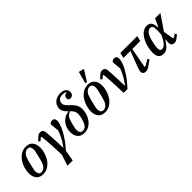

<svg xmlns="http://www.w3.org/2000/svg" viewBox="141 -1930 3268 3268"><g transform="rotate(-45 1774.5 -296.0)"><path d="M205 -35Q231 -35 251.5 -46.5Q272 -58 288.5 -78.5Q305 -99 316.5 -126.5Q328 -154 336 -186Q350 -241 359 -277.5Q368 -314 373 -337.5Q378 -361 380 -375Q382 -389 382 -400Q382 -437 367 -461Q352 -485 314 -485Q288 -485 267.5 -473.5Q247 -462 230.5 -441.5Q214 -421 202.5 -393.5Q191 -366 183 -334Q169 -279 160 -242.5Q151 -206 146 -182.5Q141 -159 139 -144.5Q137 -130 137 -120Q137 -83 152 -59Q167 -35 205 -35ZM200 12Q118 12 76.5 -38.5Q35 -89 35 -175Q35 -233 54 -296Q73 -359 109 -411.5Q145 -464 198 -498Q251 -532 319 -532Q401 -532 442.5 -481.5Q484 -431 484 -345Q484 -287 465 -224Q446 -161 410 -108.5Q374 -56 321 -22Q268 12 200 12Z M657 0Q655 -63 652.5 -126Q650 -189 646.5 -248Q643 -307 638.5 -360.5Q634 -414 629 -457L617 -463L558 -418L534 -447L584 -494Q606 -515 624.5 -523.5Q643 -532 664 -532Q696 -532 714 -515Q732 -498 736 -460Q740 -423 743.5 -377Q747 -331 749.5 -280Q752 -229 754 -175Q756 -121 756 -70H763Q786 -99 808 -134Q830 -169 848.5 -204.5Q867 -240 882 -274Q897 -308 905 -337L890 -498Q913 -532 952 -532Q978 -532 995 -515.5Q1012 -499 1012 -462Q1012 -428 994 -375.5Q976 -323 942.5 -260.5Q909 -198 861 -131Q813 -64 753 0L719 200H592Z M1193 12Q1115 12 1072 -37Q1029 -86 1029 -171Q1029 -223 1045 -270Q1061 -317 1091 -353Q1121 -389 1162.5 -412Q1204 -435 1255 -440L1256 -447L1250 -453Q1229 -474 1215 -491.5Q1201 -509 1193 -525Q1185 -541 1182 -557Q1179 -573 1179 -591Q1179 -624 1193 -654.5Q1207 -685 1232.5 -708.5Q1258 -732 1294.5 -746Q1331 -760 1375 -760Q1444 -760 1480 -731Q1516 -702 1516 -654Q1516 -621 1496.5 -597.5Q1477 -574 1441 -574Q1415 -574 1402.5 -588.5Q1390 -603 1390 -623Q1390 -634 1394 -645.5Q1398 -657 1407 -667Q1416 -677 1429 -683.5Q1442 -690 1460 -691V-700Q1449 -708 1429 -712.5Q1409 -717 1386 -717Q1331 -717 1302 -689.5Q1273 -662 1273 -621Q1273 -608 1275 -597Q1277 -586 1283 -575Q1289 -564 1300 -551Q1311 -538 1328 -521L1361 -489Q1387 -464 1405 -442Q1423 -420 1434 -397.5Q1445 -375 1450 -351.5Q1455 -328 1455 -301Q1455 -247 1437.5 -191Q1420 -135 1386.5 -90Q1353 -45 1304.5 -16.5Q1256 12 1193 12ZM1199 -35Q1248 -35 1279 -75Q1310 -115 1328 -188Q1334 -211 1337 -227.5Q1340 -244 1342 -256Q1344 -268 1344.5 -277Q1345 -286 1345 -295Q1345 -332 1331 -360Q1317 -388 1284 -421L1279 -426Q1255 -416 1236.5 -403.5Q1218 -391 1204 -373.5Q1190 -356 1180 -332.5Q1170 -309 1163 -279Q1153 -239 1146.5 -212.5Q1140 -186 1136.5 -168.5Q1133 -151 1132 -140Q1131 -129 1131 -120Q1131 -83 1146.5 -59Q1162 -35 1199 -35Z M1697 -35Q1723 -35 1743.5 -46.5Q1764 -58 1780.5 -78.5Q1797 -99 1808.5 -126.5Q1820 -154 1828 -186Q1842 -241 1851 -277.5Q1860 -314 1865 -337.5Q1870 -361 1872 -375Q1874 -389 1874 -400Q1874 -437 1859 -461Q1844 -485 1806 -485Q1780 -485 1759.5 -473.5Q1739 -462 1722.5 -441.5Q1706 -421 1694.5 -393.5Q1683 -366 1675 -334Q1661 -279 1652 -242.5Q1643 -206 1638 -182.5Q1633 -159 1631 -144.5Q1629 -130 1629 -120Q1629 -83 1644 -59Q1659 -35 1697 -35ZM1692 12Q1610 12 1568.5 -38.5Q1527 -89 1527 -175Q1527 -233 1546 -296Q1565 -359 1601 -411.5Q1637 -464 1690 -498Q1743 -532 1811 -532Q1893 -532 1934.5 -481.5Q1976 -431 1976 -345Q1976 -287 1957 -224Q1938 -161 1902 -108.5Q1866 -56 1813 -22Q1760 12 1692 12ZM1858 -792 1956 -768 1834 -572 1800 -581Z M2145 0Q2143 -61 2141 -123Q2139 -185 2136 -244.5Q2133 -304 2129 -358Q2125 -412 2121 -457L2109 -463L2050 -418L2026 -447L2076 -494Q2098 -515 2116.5 -523.5Q2135 -532 2156 -532Q2187 -532 2206 -515Q2225 -498 2228 -460Q2231 -423 2233.5 -376Q2236 -329 2238.5 -278Q2241 -227 2242.5 -174.5Q2244 -122 2244 -74H2250Q2273 -102 2295.5 -136Q2318 -170 2337.5 -205.5Q2357 -241 2373 -274.5Q2389 -308 2398 -337L2383 -498Q2406 -532 2445 -532Q2471 -532 2488 -515.5Q2505 -499 2505 -462Q2505 -427 2486.5 -374Q2468 -321 2433 -259Q2398 -197 2348 -130Q2298 -63 2236 0Z M2586 -520H2993L2969 -424H2776L2711 -67L2724 -56L2841 -124L2861 -93L2760 -22Q2733 -3 2713 4.5Q2693 12 2672 12Q2639 12 2620.5 -5Q2602 -22 2602 -52Q2602 -61 2603.5 -70Q2605 -79 2608 -91Q2611 -103 2616.5 -118.5Q2622 -134 2630 -156L2733 -424H2563Z M3365 -250 3386 -119Q3388 -106 3391 -91.5Q3394 -77 3397 -63L3409 -57L3473 -98L3495 -68L3445 -26Q3419 -4 3399 4Q3379 12 3359 12Q3327 12 3307.5 -6Q3288 -24 3288 -58Q3288 -68 3288.5 -80Q3289 -92 3291 -109L3293 -137H3286L3275 -120Q3249 -81 3227 -55.5Q3205 -30 3184 -15Q3163 0 3142 6Q3121 12 3097 12Q2977 12 2977 -135Q2977 -177 2985 -223Q2993 -269 3007.5 -313Q3022 -357 3044 -397Q3066 -437 3093.5 -467Q3121 -497 3154.5 -514.5Q3188 -532 3227 -532Q3276 -532 3305.5 -505.5Q3335 -479 3343 -412L3347 -375H3355L3420 -520H3549ZM3137 -64Q3172 -64 3209 -100Q3246 -136 3284 -217L3299 -249L3302 -301Q3303 -318 3303.5 -334.5Q3304 -351 3304 -367Q3304 -421 3288 -442.5Q3272 -464 3244 -464Q3205 -464 3171.5 -423Q3138 -382 3115 -292Q3103 -247 3095.5 -203.5Q3088 -160 3088 -129Q3088 -94 3100.5 -79Q3113 -64 3137 -64Z"/></g></svg>

Font: IBM Plex Serif Medm
Style: Italic
Weight: 500
Italic angle: -14°
Designer: Mike Abbink, Paul van der Laan, Pieter van Rosmalen
Foundry: Bold Monday
Version: Version 3.001